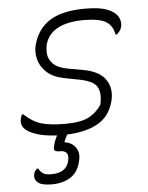

<svg xmlns="http://www.w3.org/2000/svg" viewBox="-54 -583 658 851"><g transform="rotate(-5 275.0 -157.5)"><path d="M224 -38Q293 -38 328.5 -56Q364 -74 387 -109Q398 -158 383 -186.5Q368 -215 307 -227L235 -241Q187 -251 160 -276.5Q133 -302 125 -334Q117 -366 124 -395Q142 -467 198 -503Q254 -539 357 -539Q420 -539 453.5 -526Q487 -513 500 -493Q507 -483 509.5 -469.5Q512 -456 508 -443Q504 -427 487 -413H481Q474 -454 444 -471.5Q414 -489 346 -489Q273 -489 229 -465Q185 -441 173 -393Q169 -376 171 -353Q173 -330 192 -310Q211 -290 257 -281L329 -268Q398 -255 424.5 -214.5Q451 -174 437 -120Q420 -55 368 -24.5Q316 6 229 10Q221 25 215 39L214 43Q245 47 262 69.5Q279 92 273 123Q263 177 228.5 200.5Q194 224 142 224Q100 224 83 211.5Q66 199 67 180Q68 161 82 149H88Q97 165 108.5 172Q120 179 144 179Q211 179 223 127Q229 102 220 91.5Q211 81 193 81Q174 81 168.5 76.5Q163 72 166 59Q171 34 184 10Q125 7 87.5 -6.5Q50 -20 36 -40Q25 -57 31 -80Q34 -91 37 -96H43Q80 -61 119.5 -49.5Q159 -38 224 -38Z"/></g></svg>

Font: Recursive Sn Csl St Lt
Style: Italic
Weight: 300
Italic angle: -15°
Version: Version 1.079;hotconv 1.0.112;makeotfexe 2.5.65598; ttfautoh